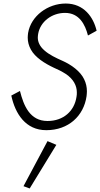

<svg xmlns="http://www.w3.org/2000/svg" viewBox="-20 -729 567 1087"><path d="M93 -214 44 -188C66 -85 125 8 242 8C368 8 454 -73 470 -184C471 -194 472 -203 472 -212C472 -236 467 -259 456 -281C435 -325 385 -362 333 -385C297 -401 259 -419 232 -443C204 -467 194 -493 194 -516C194 -523 195 -530 196 -537C208 -607 274 -656 348 -656C429 -656 462 -590 478 -528L527 -555C509 -632 455 -709 352 -709C251 -709 155 -639 139 -542C138 -533 137 -525 137 -516C137 -492 143 -470 155 -448C179 -404 233 -370 284 -346C308 -336 331 -324 353 -310C396 -281 415 -244 415 -206C415 -198 415 -189 413 -180C401 -101 340 -44 249 -44C149 -44 114 -131 93 -214ZM249 70 113 325 148 338 299 91Z"/></svg>

Font: Jost Light
Style: Italic
Weight: 300
Italic angle: -5°
Version: Version 3.710